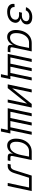

<svg xmlns="http://www.w3.org/2000/svg" viewBox="1734 -2316 732 4241"><g transform="rotate(90 2100.5 -196.0)"><path d="M239 12Q148 12 102 -32Q56 -76 68 -149L137 -152Q132 -106 162 -78.5Q192 -51 252 -51Q316 -51 359.5 -77Q403 -103 413 -148Q423 -197 393 -224.5Q363 -252 303 -251L247 -250L261 -314L316 -312Q368 -311 403.5 -333Q439 -355 447 -394Q455 -433 426.5 -456Q398 -479 344 -479Q293 -479 257.5 -457Q222 -435 210 -399L139 -403Q160 -467 218.5 -504.5Q277 -542 357 -542Q444 -542 487.5 -502Q531 -462 516 -394Q508 -356 474 -327Q440 -298 387 -285Q442 -269 467 -231.5Q492 -194 481 -144Q466 -72 400.5 -30Q335 12 239 12Z M793 12Q723 12 683 -40.5Q643 -93 643 -178Q643 -279 678.5 -358.5Q714 -438 779 -484Q844 -530 931 -530H1116L1037 -157Q1032 -136 1028.5 -117Q1025 -98 1025 -85Q1025 -59 1059 -59H1136L1124 0H1044Q1009 0 990 -14.5Q971 -29 971 -67Q971 -78 973.5 -91.5Q976 -105 980 -122Q944 -55 898.5 -21.5Q853 12 793 12ZM810 -51Q883 -51 933 -118Q983 -185 1007 -308L1039 -471H922Q860 -471 812.5 -433.5Q765 -396 738.5 -332Q712 -268 712 -187Q712 -117 738 -84Q764 -51 810 -51Z M1171 0 1183 -59 1283 -530H1349L1249 -59H1387L1486 -530H1553L1454 -59H1592L1691 -530H1757L1658 -59H1729L1685 150H1619L1651 0Z M1844 0 1956 -530H2022L1931 -98L2276 -530H2356L2244 0H2179L2269 -428L1927 0Z M2371 0 2383 -59 2483 -530H2549L2449 -59H2587L2686 -530H2753L2654 -59H2792L2891 -530H2957L2858 -59H2929L2885 150H2819L2851 0Z M3193 12Q3123 12 3083 -40.5Q3043 -93 3043 -178Q3043 -279 3078.5 -358.5Q3114 -438 3179 -484Q3244 -530 3331 -530H3516L3437 -157Q3432 -136 3428.5 -117Q3425 -98 3425 -85Q3425 -59 3459 -59H3536L3524 0H3444Q3409 0 3390 -14.5Q3371 -29 3371 -67Q3371 -78 3373.5 -91.5Q3376 -105 3380 -122Q3344 -55 3298.5 -21.5Q3253 12 3193 12ZM3210 -51Q3283 -51 3333 -118Q3383 -185 3407 -308L3439 -471H3322Q3260 -471 3212.5 -433.5Q3165 -396 3138.5 -332Q3112 -268 3112 -187Q3112 -117 3138 -84Q3164 -51 3210 -51Z M3599 0 3614 -66H3658Q3684 -66 3705.5 -87.5Q3727 -109 3739 -148L3859 -530H4201L4088 0H4022L4122 -471H3907L3804 -145Q3783 -75 3744 -37.5Q3705 0 3652 0Z"/></g></svg>

Font: Geist Mono Light
Style: Italic
Weight: 300
Italic angle: -12°
Monospace: yes
Designer: Basement.studio, Andrés Briganti, Mateo Zaragoza
Foundry: Basement.studio, Vercel, Andrés Briganti, Guido Ferreyra, Mateo Zaragoza
Version: Version 1.500; ttfautohint (v1.8.4.7-5d5b)